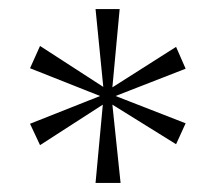

<svg xmlns="http://www.w3.org/2000/svg" viewBox="-20 -780 478 422"><path d="M190 -378 206 -550 68 -461 46 -508 200 -569 46 -630 68 -679 207 -589 190 -760H243L227 -588L367 -677L388 -629L234 -569L388 -509L367 -463L227 -550L245 -378Z"/></svg>

Font: Noto Rashi Hebrew ExtraLight
Style: Regular
Weight: 250
Version: Version 1.006